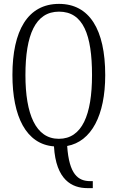

<svg xmlns="http://www.w3.org/2000/svg" viewBox="-20 -745 607 989"><path d="M430 224H458V188H445C382 188 336 153 326 7C451 -16 522 -151 522 -358C522 -594 440 -725 284 -725C123 -725 44 -587 44 -359C44 -146 114 -2 258 9C268 182 351 224 430 224ZM283 -30C164 -30 111 -157 111 -358C111 -565 162 -685 284 -685C409 -685 454 -565 454 -358C454 -154 403 -30 283 -30Z"/></svg>

Font: Noto Serif Thai ExtraCondensed Light
Style: Regular
Weight: 300
Width: 2
Designer: Monotype Design Team
Foundry: Monotype Imaging Inc.
Version: Version 2.002